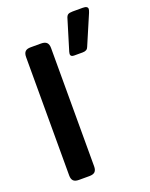

<svg xmlns="http://www.w3.org/2000/svg" viewBox="-145 -849 722 925"><g transform="rotate(-20 216.0 -386.5)"><path d="M261 -585Q261 -588 263 -596L309 -747Q313 -763 320.5 -768Q328 -773 345 -773H397Q422 -773 422 -758Q422 -753 417 -740L352 -588Q346 -571 323 -571H279Q261 -571 261 -585ZM59 -36V-643Q59 -662 67.5 -671Q76 -680 96 -680H149Q169 -680 178 -671Q187 -662 187 -643V-36Q187 -18 178.5 -9Q170 0 149 0H96Q76 0 67.5 -9Q59 -18 59 -36Z"/></g></svg>

Font: Mitr
Style: Regular
Weight: 400
Designer: Thanarat Vachiruckul
Foundry: Cadson Demak
Version: Version 1.002